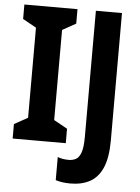

<svg xmlns="http://www.w3.org/2000/svg" viewBox="-61 -812 745 1019"><g transform="rotate(5 311.5 -302.5)"><path d="M310 -51H27V-128L99 -168V-648L27 -688V-765H310V-688L238 -648V-168L310 -128ZM353 160Q307 160 274 149V26Q287 31 301.5 33.5Q316 36 333 36Q355 36 372 26.5Q389 17 398.5 -11Q408 -39 408 -94V-765H547V-87Q547 5 523.5 59Q500 113 456.5 136.5Q413 160 353 160Z"/></g></svg>

Font: Noto Sans Tamil UI Condensed
Style: Bold
Weight: 700
Width: 3
Designer: Jelle Bosma - Monotype Design Team
Foundry: Monotype Imaging Inc.
Version: Version 2.004; ttfautohint (v1.8.4.7-5d5b)